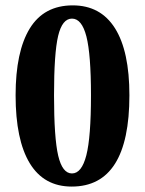

<svg xmlns="http://www.w3.org/2000/svg" viewBox="-20 -685 540 715"><path d="M461.9 -330.1Q461.9 9.8 247.1 9.8Q143.6 9.8 90.8 -77.1Q38.1 -164.1 38.1 -330.1Q38.1 -492.7 90.8 -578.9Q143.6 -665 251 -665Q354.5 -665 408.2 -579.8Q461.9 -494.6 461.9 -330.1ZM318.8 -330.1Q318.8 -482.4 301.8 -549.1Q284.7 -615.7 248 -615.7Q211.9 -615.7 196.5 -551.3Q181.2 -486.8 181.2 -330.1Q181.2 -170.9 196.8 -105Q212.4 -39.1 248 -39.1Q284.2 -39.1 301.5 -106.7Q318.8 -174.3 318.8 -330.1Z"/></svg>

Font: Tinos
Style: Bold
Weight: 700
Designer: Steve Matteson
Foundry: Monotype Imaging Inc.
Version: Version 1.23